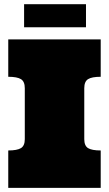

<svg xmlns="http://www.w3.org/2000/svg" viewBox="-20 -910 528 930"><path d="M20 0V-181.2Q63 -181.2 81.5 -192.6Q100.1 -204.1 100.1 -235.8V-482.9Q100.1 -515.1 81.5 -526.6Q63 -538.1 20 -538.1V-719.2H467.8V-538.1Q424.8 -538.1 406.5 -526.6Q388.2 -515.1 388.2 -482.9V-235.8Q388.2 -204.1 406.5 -192.6Q424.8 -181.2 467.8 -181.2V0ZM96.7 -889.6H396.5V-777.8H96.7Z"/></svg>

Font: Ultra
Style: Regular
Weight: 400
Designer: Astigmatic (AOETI)
Foundry: Astigmatic (AOETI)
Version: Version 1.001